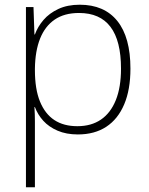

<svg xmlns="http://www.w3.org/2000/svg" viewBox="-20 -560 630 814"><path d="M318 -540Q422 -540 477.5 -471Q533 -402 533 -269Q533 -180 506.5 -117.5Q480 -55 430.5 -22.5Q381 10 310 10Q261 10 224 -6Q187 -22 163.5 -48Q140 -74 128 -106H126Q128 -76 128 -44.5Q128 -13 128 16V234H90V-530H122L126 -414H128Q140 -447 164.5 -475.5Q189 -504 227.5 -522Q266 -540 318 -540ZM315 -505Q253 -505 212 -477Q171 -449 150 -396.5Q129 -344 128 -269V-263Q128 -182 149.5 -129.5Q171 -77 210.5 -51Q250 -25 308 -25Q367 -25 408 -53Q449 -81 471 -135.5Q493 -190 493 -269Q493 -387 448.5 -446Q404 -505 315 -505Z"/></svg>

Font: Noto Sans Armenian ExtraLight
Style: Regular
Weight: 250
Designer: Monotype Design Team
Foundry: Monotype Imaging Inc.
Version: Version 2.007